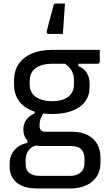

<svg xmlns="http://www.w3.org/2000/svg" viewBox="-20 -823 640 1093"><path d="M113 -85Q113 -106 120 -123.5Q127 -141 141.5 -154.5Q156 -168 177 -177V-202L230 -182Q218 -167 211.5 -148Q205 -129 205 -108Q205 -89 214 -81Q223 -73 240 -73H388Q443 -73 479.5 -54Q516 -35 534 -2Q552 31 552 75V104Q552 135 541 162Q530 189 507.5 208.5Q485 228 453 239Q421 250 380 250H191Q139 250 104.5 234.5Q70 219 52.5 191Q35 163 35 126V109Q35 78 47 54Q59 30 82 13Q105 -4 136 -9V-41L201 2Q173 6 156.5 19Q140 32 133 50Q126 68 126 88V112Q126 131 134 146Q142 161 160 169.5Q178 178 207 178H380Q402 178 417.5 171.5Q433 165 443 155Q453 145 457 132Q461 119 461 103V80Q461 47 443 27.5Q425 8 380 8H208Q182 8 160.5 -3.5Q139 -15 126 -36Q113 -57 113 -85ZM342 -465 426 -469V-447Q460 -433 475 -406.5Q490 -380 490 -347V-326Q490 -280 465 -245.5Q440 -211 392 -192.5Q344 -174 276 -174Q208 -174 159.5 -194Q111 -214 85.5 -252Q60 -290 60 -341V-365Q60 -419 85.5 -457.5Q111 -496 159.5 -517.5Q208 -539 276 -539Q344 -539 412.5 -539Q481 -539 548 -539Q548 -522 548 -505Q548 -488 548 -471Q548 -467 545 -463.5Q542 -460 537 -460Q494 -460 451.5 -460Q409 -460 366 -460Q323 -460 276 -460Q217 -460 183 -435Q149 -410 149 -363V-341Q149 -322 155 -307Q161 -292 173 -280Q189 -265 215 -256Q241 -247 276 -247Q336 -247 368.5 -272Q401 -297 401 -343V-367Q401 -387 395.5 -403.5Q390 -420 377.5 -435.5Q365 -451 342 -465ZM259 -630Q251 -630 247.5 -634.5Q244 -639 246 -645Q254 -678 259.5 -697.5Q265 -717 270 -737.5Q275 -758 285 -793Q286 -797 289 -800Q292 -803 300 -803Q314 -803 324.5 -803Q335 -803 350 -803Q347 -767 345.5 -740.5Q344 -714 342 -688.5Q340 -663 338 -630Q317 -630 299 -630Q281 -630 259 -630Z"/></svg>

Font: Recursive Monospace
Style: Regular
Weight: 400
Version: Version 1.047